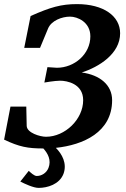

<svg xmlns="http://www.w3.org/2000/svg" viewBox="-30 -707 613 935"><path d="M69 177C90 188 133 208 158 208C201 208 259 191 279 140C298 89 272 43 242 13C375 -1 516 -63 516 -219C516 -293 457 -342 368 -354C452 -381 555 -445 555 -545C555 -629 474 -687 345 -687C268 -687 216 -672 119 -629L88 -474H165L204 -568C220 -607 272 -626 311 -626C347 -626 410 -600 410 -530C410 -443 332 -377 247 -377C240 -377 228 -378 201 -380L186 -305C186 -305 236 -314 263 -314C295 -314 375 -300 375 -219C375 -126 287 -41 194 -41C165 -41 101 -60 100 -94L98 -188H21L-10 -27C64 8 105 16 181 16C203 40 221 73 206 111C196 136 172 150 149 150C136 150 119 133 110 125Z"/></svg>

Font: Veleka
Style: Bold Italic
Weight: 700
Italic angle: -12°
Designer: Stefan Peev, Context Ltd, 2016; SIL International, 1997-2014.
Foundry: Stefan Peev, Context Ltd, 2016
Version: Version 5.000